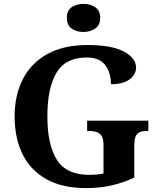

<svg xmlns="http://www.w3.org/2000/svg" viewBox="-20 -955 809 985"><path d="M423 10Q299 10 217.5 -36Q136 -82 95.5 -164.5Q55 -247 55 -358Q55 -466 97 -548.5Q139 -631 222.5 -677.5Q306 -724 428 -724Q553 -724 615.5 -690.5Q678 -657 678 -608Q678 -573 645 -548Q612 -523 549 -523Q549 -584 519 -622Q489 -660 425 -660Q316 -660 269.5 -581.5Q223 -503 223 -358Q223 -213 271.5 -135.5Q320 -58 438 -58Q457 -58 475.5 -59.5Q494 -61 511 -65V-212Q511 -252 493 -267.5Q475 -283 440 -283H427V-336H741V-283H728Q697 -283 683 -267Q669 -251 669 -208V-44Q611 -17 551 -3.5Q491 10 423 10ZM408 -791Q372 -791 347.5 -808.5Q323 -826 323 -863Q323 -901 347.5 -918Q372 -935 408 -935Q443 -935 468.5 -918Q494 -901 494 -863Q494 -826 468.5 -808.5Q443 -791 408 -791Z"/></svg>

Font: Noto Serif Tamil
Style: Bold Italic
Weight: 700
Italic angle: -12°
Designer: Indian Type Foundry, Tom Grace, and the Monotype Design Team
Foundry: Monotype Imaging Inc.
Version: Version 2.003; ttfautohint (v1.8.4.7-5d5b)